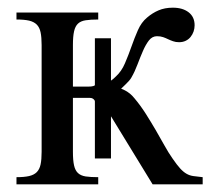

<svg xmlns="http://www.w3.org/2000/svg" viewBox="-20 -480 555 500"><path d="M377.4 0 269 -177.2V-67.4H227.1V-215.8Q227.1 -218.3 225.1 -220.2Q223.6 -222.2 220.9 -223.6Q218.3 -225.1 213.9 -225.1H169.9V-84.5Q169.9 -62 172.9 -49.1Q175.8 -36.1 183.1 -29.3Q190.4 -22.5 203.1 -20.5Q215.8 -18.6 235.8 -18.6V0H22.9V-18.6Q43 -18.6 55.7 -21.5Q68.4 -24.4 75.7 -31.7Q83 -39.1 85.7 -51.8Q88.4 -64.5 88.4 -84.5V-362.8Q88.4 -382.8 85.7 -395.8Q83 -408.7 75.7 -416Q68.4 -423.3 55.7 -426.3Q43 -429.2 22.9 -429.2V-447.3H235.8V-429.2Q215.8 -429.2 203.1 -427.2Q190.4 -425.3 183.1 -418.5Q175.8 -411.6 172.9 -398.4Q169.9 -385.3 169.9 -362.8V-254.4H208.5Q218.8 -254.4 223.1 -255.9Q225.6 -256.8 227.1 -257.8V-380.4H269V-270Q272.5 -272.5 275.4 -274.9Q278.3 -277.3 281.2 -280.3Q296.4 -293.9 305.4 -315.2Q314.5 -336.4 322.3 -358.6Q330.1 -380.9 339.1 -401.4Q348.1 -421.9 362.8 -434.1Q377 -446.3 393.1 -453.1Q409.2 -460 430.2 -460Q455.6 -460 471.2 -448Q486.8 -436 486.8 -414.1Q486.8 -405.8 484.1 -397.9Q481.4 -390.1 476.3 -383.8Q471.2 -377.4 463.6 -373.8Q456.1 -370.1 446.3 -370.1Q437.5 -370.1 430.7 -372.6Q423.8 -375 417.7 -377.9Q411.6 -380.9 404.8 -383.3Q397.9 -385.7 388.7 -385.7Q376.5 -385.7 367.9 -374.8Q359.4 -363.8 352.3 -347.4Q345.2 -331.1 338.1 -312.3Q331.1 -293.5 322.3 -278.3Q320.3 -274.4 316.2 -269.8Q312 -265.1 307.1 -260.3Q301.8 -254.9 295.4 -249Q301.3 -247.1 307.1 -243.7Q312.5 -240.7 318.4 -236.1Q324.2 -231.4 330.1 -224.1Q345.7 -205.6 359.4 -184.1Q373 -162.6 385.3 -141.6Q397.5 -120.6 408.2 -101.3Q418.9 -82 429.2 -67.4Q440.9 -50.3 449.2 -41.3Q457.5 -32.2 465.6 -27.6Q473.6 -22.9 483.4 -21.5Q493.2 -20 507.8 -18.6V0Z"/></svg>

Font: Doulos SIL Compact
Style: Regular
Weight: 400
Designer: Walt Agee, Victor Gaultney, Peter Martin, Debbi Hosken
Foundry: SIL International
Version: Version 4.110; 2011; Maintenance release ; LnSpcTght